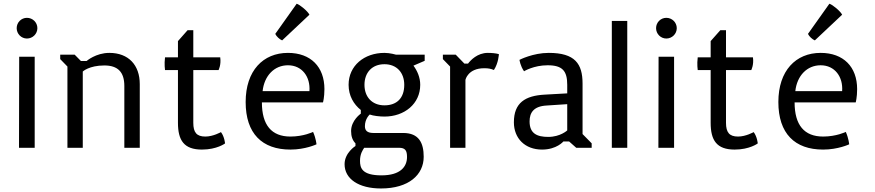

<svg xmlns="http://www.w3.org/2000/svg" viewBox="-20 -809 4790 1051"><path d="M127.4 -598.1C158.7 -598.1 184.6 -623.5 184.6 -654.8C184.6 -686.5 158.7 -711.4 127.4 -711.4C96.7 -711.4 71.3 -686.5 71.3 -654.8C71.3 -623.5 96.7 -598.1 127.4 -598.1ZM84 0H169.9V-498.5H85Z M349.1 0H433.1V-417.5C433.1 -417.5 467.8 -450.7 551.3 -450.7C625 -450.7 660.6 -414.6 660.6 -338.4V0H745.1V-348.6C745.1 -452.6 683.6 -519.5 578.6 -519.5C504.4 -519.5 454.1 -475.1 454.1 -475.1H422.9L388.7 -509.8H309.6V-485.4L349.1 -444.8Z M954.1 -136.7C954.1 -40.5 987.3 9.8 1085.4 9.8C1167.5 9.8 1211.9 -23.9 1211.9 -23.9C1211.9 -23.9 1209 -60.5 1189.5 -85.9C1189.5 -85.9 1147 -61.5 1104 -61.5C1056.6 -61.5 1038.1 -84 1038.1 -136.7V-425.3H1176.3C1176.3 -425.3 1191.4 -453.6 1185.5 -495.1H1038.1V-643.6H1006.8L954.1 -584V-495.1H883.3C878.4 -457.5 883.3 -425.3 883.3 -425.3H954.1Z M1324.7 -250.5C1324.7 -78.1 1414.6 9.8 1569.8 9.8C1651.9 9.8 1712.4 -19 1712.4 -19C1712.4 -19 1710 -50.3 1693.8 -86.9C1693.8 -86.9 1642.1 -61.5 1569.8 -61.5C1466.3 -61.5 1413.6 -124.5 1413.6 -248.5H1748C1748 -248.5 1755.9 -275.4 1755.9 -321.3C1755.9 -442.9 1681.2 -519.5 1556.2 -519.5C1420.4 -519.5 1324.7 -422.4 1324.7 -250.5ZM1417.5 -310.1C1426.8 -395 1481.9 -451.7 1556.2 -451.7C1633.8 -451.7 1679.7 -388.2 1673.8 -310.1ZM1524.4 -587.9 1673.8 -728.5C1665 -747.1 1622.1 -783.2 1604 -788.6L1486.8 -623.5C1492.7 -609.9 1510.7 -593.3 1524.4 -587.9Z M1925.8 -9.8C1925.8 -9.8 1866.2 26.9 1866.2 89.8C1866.2 170.4 1943.4 222.7 2065.4 222.7C2217.8 222.7 2299.3 147.5 2299.3 49.3C2299.3 -26.9 2272.9 -81.1 2187 -81.1H2023.9C1990.7 -81.1 1977.5 -94.2 1977.5 -118.2C1977.5 -159.7 2003.9 -182.1 2003.9 -182.1C2022.9 -174.8 2059.6 -170.9 2084.5 -170.9C2193.8 -170.9 2280.3 -240.7 2280.3 -344.7C2280.3 -385.3 2264.2 -421.4 2243.2 -449.7L2304.7 -476.1V-509.8H2147.5C2147.5 -509.8 2114.7 -519.5 2084.5 -519.5C1974.1 -519.5 1888.2 -449.7 1888.2 -344.7C1888.2 -285.2 1916 -237.8 1955.1 -207V-187C1955.1 -187 1901.9 -150.4 1901.9 -91.8C1901.9 -62.5 1909.7 -40.5 1925.8 -24.4ZM2084.5 -232.4C2015.6 -232.4 1975.1 -279.3 1975.1 -344.7C1975.1 -410.6 2015.6 -457.5 2084.5 -457.5C2152.3 -457.5 2192.9 -410.6 2192.9 -344.7C2192.9 -272 2152.3 -232.4 2084.5 -232.4ZM1950.7 71.3C1950.7 32.7 1965.8 12.2 1973.6 0H2164.6C2198.2 0 2208 15.1 2208 50.3C2208 103 2172.4 150.9 2068.4 150.9C1960.4 150.9 1950.7 109.4 1950.7 71.3Z M2443.8 0H2527.8V-372.1C2527.8 -372.1 2541 -435.5 2630.9 -435.5C2653.8 -435.5 2667.5 -432.6 2683.6 -425.8C2709 -464.4 2710.9 -512.7 2710.9 -512.7C2694.3 -517.6 2670.4 -519.5 2649.9 -519.5C2593.3 -519.5 2555.7 -479 2542 -460.9H2522L2474.6 -509.8H2404.3V-485.4L2443.8 -444.8Z M2793 -139.6C2793 -51.3 2854 9.8 2947.3 9.8C3027.3 9.8 3064 -34.7 3064 -34.7H3095.2L3134.3 0H3218.8V-24.4L3168.9 -75.2V-351.6C3168.9 -460 3127.4 -519.5 2983.9 -519.5C2897 -519.5 2823.7 -481.4 2823.7 -481.4C2823.7 -481.4 2827.6 -448.7 2848.6 -418.9C2848.6 -418.9 2900.9 -451.7 2978 -451.7C3059.1 -451.7 3085 -420.4 3085 -344.7V-297.9L2961.9 -291C2855 -285.2 2793 -246.6 2793 -139.6ZM2878.9 -144.5C2878.9 -191.9 2900.9 -227.5 2972.2 -231.4L3085 -238.8V-95.2C3085 -95.2 3047.4 -59.6 2981 -59.6C2919.4 -59.6 2878.9 -78.1 2878.9 -144.5Z M3329.1 0H3413.6V-694.3H3329.1Z M3627.4 -598.1C3658.7 -598.1 3684.6 -623.5 3684.6 -654.8C3684.6 -686.5 3658.7 -711.4 3627.4 -711.4C3596.7 -711.4 3571.3 -686.5 3571.3 -654.8C3571.3 -623.5 3596.7 -598.1 3627.4 -598.1ZM3584 0H3669.9V-498.5H3585Z M3870.1 -136.7C3870.1 -40.5 3903.3 9.8 4001.5 9.8C4083.5 9.8 4127.9 -23.9 4127.9 -23.9C4127.9 -23.9 4125 -60.5 4105.5 -85.9C4105.5 -85.9 4063 -61.5 4020 -61.5C3972.7 -61.5 3954.1 -84 3954.1 -136.7V-425.3H4092.3C4092.3 -425.3 4107.4 -453.6 4101.6 -495.1H3954.1V-643.6H3922.9L3870.1 -584V-495.1H3799.3C3794.4 -457.5 3799.3 -425.3 3799.3 -425.3H3870.1Z M4240.7 -250.5C4240.7 -78.1 4330.6 9.8 4485.8 9.8C4567.9 9.8 4628.4 -19 4628.4 -19C4628.4 -19 4626 -50.3 4609.9 -86.9C4609.9 -86.9 4558.1 -61.5 4485.8 -61.5C4382.3 -61.5 4329.6 -124.5 4329.6 -248.5H4664.1C4664.1 -248.5 4671.9 -275.4 4671.9 -321.3C4671.9 -442.9 4597.2 -519.5 4472.2 -519.5C4336.4 -519.5 4240.7 -422.4 4240.7 -250.5ZM4333.5 -310.1C4342.8 -395 4397.9 -451.7 4472.2 -451.7C4549.8 -451.7 4595.7 -388.2 4589.8 -310.1ZM4440.4 -587.9 4589.8 -728.5C4581.1 -747.1 4538.1 -783.2 4520 -788.6L4402.8 -623.5C4408.7 -609.9 4426.8 -593.3 4440.4 -587.9Z"/></svg>

Font: Basic
Style: Regular
Weight: 400
Designer: Magnus Gaarde
Foundry: Magnus Gaarde
Version: Version 1.001